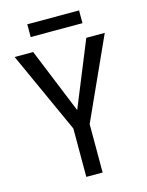

<svg xmlns="http://www.w3.org/2000/svg" viewBox="-127 -939 778 1016"><g transform="rotate(-15 262.0 -430.5)"><path d="M261.7 -354 116.2 -710.9H14.6L216.8 -265.1V0H306.2V-265.1L508.3 -710.9H407.2ZM407.7 -791V-860.8H124V-791Z"/></g></svg>

Font: Roboto Condensed
Style: Regular
Weight: 400
Designer: Google
Version: Version 2.134; 2016